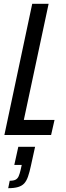

<svg xmlns="http://www.w3.org/2000/svg" viewBox="-20 -708 344 1007"><path d="M3 0 149 -688H235L105 -79H266L248 0ZM23 279 31 240Q51 240 61.5 234.5Q72 229 77.5 217Q83 205 88 184L94 157H55L76 62H164L142 162Q135 195 127 218Q119 241 107 254Q95 267 74.5 273Q54 279 23 279Z"/></svg>

Font: Saira ExtraCondensed Medium
Style: Italic
Weight: 500
Width: 2
Italic angle: -12°
Designer: Hector Gatti with collaboration of the Omnibus-Type team
Foundry: Omnibus-Type
Version: Version 1.101